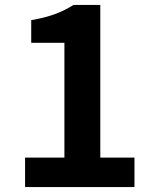

<svg xmlns="http://www.w3.org/2000/svg" viewBox="-20 -761 630 781"><path d="M82 0H527V-120H388V-741H279C232 -711 182 -692 107 -679V-587H242V-120H82Z"/></svg>

Font: Noto Sans TC
Style: Bold
Weight: 700
Designer: Ryoko NISHIZUKA 西塚涼子 (kana, bopomofo & ideographs); Paul D. Hunt (Latin, Greek & Cyrillic); Sandoll Communications 산돌커뮤니
Foundry: Adobe
Version: Version 2.004;hotconv 1.0.118;makeotfexe 2.5.65603